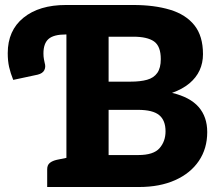

<svg xmlns="http://www.w3.org/2000/svg" viewBox="-20 -749 874 769"><path d="M246 0V-729H514Q598 -729 661 -710Q724 -691 758.5 -648Q793 -605 793 -532Q793 -497 779.5 -467.5Q766 -438 738.5 -415Q711 -392 669 -377Q741 -360 775.5 -320.5Q810 -281 810 -220Q810 -154 776.5 -104.5Q743 -55 681.5 -27.5Q620 0 537 0ZM415 -128H534Q595 -128 619 -155.5Q643 -183 643 -223Q643 -267 617.5 -288Q592 -309 533 -309H415ZM415 -422H503Q542 -422 569 -429.5Q596 -437 610 -457Q624 -477 624 -512Q624 -564 597 -583Q570 -602 514 -602H415ZM169 0V-71Q169 -88 179.5 -96.5Q190 -105 208 -109L252 -118L266 0ZM33 -429Q22 -456 16.5 -480.5Q11 -505 11 -536Q11 -627 74 -678Q137 -729 244 -729H246V-611H244Q195 -611 174.5 -593Q154 -575 154 -535Q154 -522 156 -511.5Q158 -501 159 -497Q164 -481 157.5 -468Q151 -455 131 -450Z"/></svg>

Font: Aleo Black
Style: Regular
Weight: 900
Designer: Alessio Laiso
Foundry: Alessio Laiso
Version: Version 2.001;gftools[0.9.29]